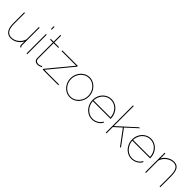

<svg xmlns="http://www.w3.org/2000/svg" viewBox="342 -2175 3631 3631"><g transform="rotate(45 2157.5 -360.0)"><path d="M78.1 -228V-519H98.1V-228Q98.1 -117.7 134.5 -63.7Q170.9 -9.8 245.1 -9.8Q320.3 -9.8 384.3 -60.3Q448.2 -110.8 471.2 -189V-519H491.2V-40Q491.2 -20 506.8 -20V0Q496.1 0 493.2 -2Q483.4 -5.4 477.3 -16.1Q471.2 -26.9 471.2 -40V-131.8Q437.5 -66.9 376.2 -28.6Q314.9 9.8 245.1 9.8Q162.6 9.8 120.4 -50.3Q78.1 -110.4 78.1 -228Z M659.7 -652.8V-730H679.7V-652.8ZM659.7 0V-519H679.7V0Z M1049.8 -23.9Q1047.4 -21.5 1037.4 -15.6Q1027.3 -9.8 1003.2 -2.4Q979 4.9 954.6 4.9Q917.5 4.9 891.1 -17.6Q864.7 -40 864.7 -75.2V-499H789.6V-519H864.7V-700.2H884.8V-519H1009.8V-499H884.8V-75.2Q886.7 -46.9 906.7 -31Q926.8 -15.1 954.6 -15.1Q975.1 -15.1 995.8 -21.2Q1016.6 -27.3 1026.6 -32.7Q1036.6 -38.1 1038.6 -40Z M1091.8 -20 1487.8 -499H1096.7V-519H1512.7V-499L1117.7 -20H1508.8V0H1091.8Z M1578.1 -257.8Q1578.1 -329.6 1611.8 -391.6Q1645.5 -453.6 1702.4 -490.2Q1759.3 -526.9 1825.2 -526.9Q1891.1 -526.9 1948 -490.2Q2004.9 -453.6 2038.6 -391.6Q2072.3 -329.6 2072.3 -257.8Q2072.3 -204.6 2052.7 -155Q2033.2 -105.5 2000 -69.3Q1966.8 -33.2 1921.1 -11.7Q1875.5 9.8 1825.2 9.8Q1757.8 9.8 1700.9 -26.6Q1644 -63 1611.1 -124.8Q1578.1 -186.5 1578.1 -257.8ZM2052.2 -258.8Q2052.2 -324.7 2021.5 -381.8Q1990.7 -439 1938.2 -472.9Q1885.7 -506.8 1825.2 -506.8Q1764.6 -506.8 1712.2 -472.7Q1659.7 -438.5 1628.9 -380.6Q1598.1 -322.8 1598.1 -255.9Q1598.1 -189.9 1628.7 -133.3Q1659.2 -76.7 1711.2 -43.2Q1763.2 -9.8 1824.2 -9.8Q1885.3 -9.8 1937.7 -43.7Q1990.2 -77.6 2021.2 -135Q2052.2 -192.4 2052.2 -258.8Z M2164.1 -263.2Q2164.1 -335 2196.8 -395.8Q2229.5 -456.5 2285.9 -491.7Q2342.3 -526.9 2409.2 -526.9Q2477.1 -526.9 2534.4 -491.2Q2591.8 -455.6 2625.2 -393.8Q2658.7 -332 2659.2 -258.8V-248H2184.1Q2189 -182.1 2220.9 -127.4Q2252.9 -72.8 2304.2 -41.3Q2355.5 -9.8 2415 -9.8Q2475.1 -9.8 2527.3 -40.5Q2579.6 -71.3 2601.1 -119.1L2620.1 -113.8Q2599.1 -60.5 2540.3 -25.4Q2481.4 9.8 2414.1 9.8Q2346.7 9.8 2289.1 -27.1Q2231.4 -64 2197.8 -127Q2164.1 -189.9 2164.1 -263.2ZM2184.1 -268.1H2638.2Q2631.8 -372.1 2567.1 -439.5Q2502.4 -506.8 2410.2 -506.8Q2349.6 -506.8 2299.1 -476.1Q2248.5 -445.3 2218 -390.6Q2187.5 -335.9 2184.1 -268.1Z M3159.7 0 2939 -296.9 2797.9 -168.9V0H2777.8V-730H2797.9V-195.8L3151.9 -517.1H3178.7L2953.6 -311L3184.1 0Z M3220.7 -263.2Q3220.7 -335 3253.4 -395.8Q3286.1 -456.5 3342.5 -491.7Q3398.9 -526.9 3465.8 -526.9Q3533.7 -526.9 3591.1 -491.2Q3648.4 -455.6 3681.9 -393.8Q3715.3 -332 3715.8 -258.8V-248H3240.7Q3245.6 -182.1 3277.6 -127.4Q3309.6 -72.8 3360.8 -41.3Q3412.1 -9.8 3471.7 -9.8Q3531.7 -9.8 3584 -40.5Q3636.2 -71.3 3657.7 -119.1L3676.8 -113.8Q3655.8 -60.5 3596.9 -25.4Q3538.1 9.8 3470.7 9.8Q3403.3 9.8 3345.7 -27.1Q3288.1 -64 3254.4 -127Q3220.7 -189.9 3220.7 -263.2ZM3240.7 -268.1H3694.8Q3688.5 -372.1 3623.8 -439.5Q3559.1 -506.8 3466.8 -506.8Q3406.2 -506.8 3355.7 -476.1Q3305.2 -445.3 3274.7 -390.6Q3244.1 -335.9 3240.7 -268.1Z M4237.3 0H4217.3V-289.1Q4217.3 -402.3 4185.5 -454.6Q4153.8 -506.8 4084.5 -506.8Q4008.8 -506.8 3942.4 -455.6Q3876 -404.3 3854.5 -328.1V0H3834.5V-519H3854.5V-384.8Q3886.7 -447.8 3950.4 -487.3Q4014.2 -526.9 4083.5 -526.9Q4163.1 -526.9 4200.2 -469.2Q4237.3 -411.6 4237.3 -289.1Z"/></g></svg>

Font: Rawline Thin
Style: Regular
Weight: 250
Designer: Matt McInerney, Pablo Impallari, Rodrigo Fuenzalida
Foundry: Matt McInerney, Pablo Impallari, Rodrigo Fuenzalida
Version: Version 4.020;PS 004.020;hotconv 1.0.88;makeotf.lib2.5.64775